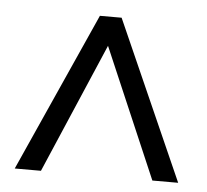

<svg xmlns="http://www.w3.org/2000/svg" viewBox="-38 -728 504 467"><g transform="rotate(5 214.0 -494.0)"><path d="M78 -300H14L188 -688H241L413 -300H350L214 -617Z"/></g></svg>

Font: Roundo
Style: Regular
Weight: 400
Designer: Namrata Goyal (Gurmukhi), Shiva Nallaperumal (Latin)
Foundry: Indian Type Foundry
Version: Version 1.000;PS 1.0;hotconv 1.0.88;makeotf.lib2.5.647800